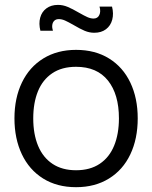

<svg xmlns="http://www.w3.org/2000/svg" viewBox="-20 -762 632 797"><path d="M371.3 -626Q351 -626 331.4 -634.2Q311.8 -642.5 285.2 -658.3Q263.3 -670.8 249.9 -676.8Q236.5 -682.7 224.3 -682.7Q212 -682.7 205 -675.6Q198 -668.5 196.9 -657.3Q195.8 -646.2 199.7 -634.3H147.7Q140.2 -664 146.8 -688.5Q153.3 -713 172.7 -727.3Q192 -741.7 220.7 -741.7Q241.3 -741.7 260.9 -733.4Q280.5 -725.2 307.8 -709.3Q329.7 -696.8 342.9 -690.9Q356.2 -685 368.3 -685Q385.3 -685 392.2 -699.6Q399.2 -714.2 393 -734.7H445Q452.5 -705.3 445.9 -680.3Q439.3 -655.3 420 -640.7Q400.7 -626 371.3 -626ZM295.7 15Q216.5 15 158.8 -21.1Q101.2 -57.2 70.6 -121.9Q40 -186.7 40 -270.7Q40 -355.2 71.1 -419.6Q102.2 -484 160.1 -519.5Q218 -555 295.7 -555Q375.2 -555 432.9 -519.1Q490.7 -483.2 521.2 -418.8Q551.7 -354.5 551.7 -270.7Q551.7 -185.7 520.9 -121.1Q490.2 -56.5 432.2 -20.8Q374.3 15 295.7 15ZM295.7 -55.3Q354.2 -55.3 394.1 -82.1Q434 -108.8 453.8 -157.4Q473.7 -206 473.7 -270.7Q473.7 -370.5 428.2 -427.6Q382.7 -484.7 295.7 -484.7Q236.5 -484.7 196.8 -457.8Q157 -431 137.5 -383Q118 -335 118 -270.7Q118 -205 138.2 -156.5Q158.5 -108 198.2 -81.7Q238 -55.3 295.7 -55.3Z"/></svg>

Font: Hauora
Style: Regular
Weight: 400
Designer: Wayne Shih
Foundry: WCYS
Version: Version 1.001